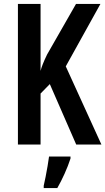

<svg xmlns="http://www.w3.org/2000/svg" viewBox="-20 -734 535 975"><path d="M495 0H367L233 -307L186 -259V0H71V-714H186V-374Q189 -387 197 -407.5Q205 -428 219 -457L366 -714H490L314 -397ZM338 71Q326 108 308 148Q290 188 271 221H202V209Q206 191 211.5 164.5Q217 138 221.5 110Q226 82 229 61H338Z"/></svg>

Font: Noto Sans Telugu ExtraCondensed SemiBold
Style: Regular
Weight: 600
Width: 2
Designer: Jelle Bosma - Monotype Design Team
Foundry: Monotype Imaging Inc.
Version: Version 2.005; ttfautohint (v1.8.4.7-5d5b)